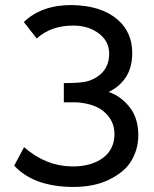

<svg xmlns="http://www.w3.org/2000/svg" viewBox="-20 -730 607 758"><path d="M74 -643 125 -578C162.3 -612 210.3 -629 269 -629C305.7 -629 337 -620.3 363 -603C395 -581.7 411 -553.3 411 -518C411 -478 395.3 -447.7 364 -427C348 -416.3 331 -409.5 313 -406.5C295 -403.5 268 -402 232 -402V-326H264H283C328.3 -322.7 363 -311.3 387 -292C417 -268 432 -237.3 432 -200C431.3 -160 416.3 -129 387 -107C356.3 -84.3 316.7 -73 268 -73H264C195.3 -73.7 132.3 -99 75 -149L36 -76C86.7 -21.3 162.7 6.7 264 8H270C320.7 8 365 -0.3 403 -17C445.7 -37 476 -60.7 494 -88C515.3 -120.7 526 -156.3 526 -195C526 -239.7 515.3 -276 494 -304C470.7 -334.7 442.3 -355.7 409 -367C437 -380.3 459.3 -399.3 476 -424C493.3 -449.3 502 -481.7 502 -521C502 -575 483 -618.7 445 -652C402.3 -689.3 342 -708.7 264 -710H261C183 -710 120.7 -687.7 74 -643Z"/></svg>

Font: Rookery
Style: Regular
Weight: 400
Designer: Ryan Kimball / Julieta Ulanovsky
Foundry: Motorola Mobility LLC.
Version: Version 1.0